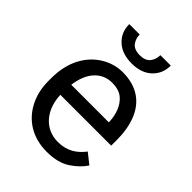

<svg xmlns="http://www.w3.org/2000/svg" viewBox="-212 -837 955 955"><g transform="rotate(45 265.0 -360.0)"><path d="M288.1 9.8C340.3 9.8 382.3 -1 414.1 -22C445.8 -43 469.7 -66.4 486.8 -92.3L432.1 -135.7C398.9 -92.3 356.9 -64 293 -64C196.8 -64 139.2 -142.1 136.2 -238.8H493.7V-279.3C493.7 -328.6 486.3 -373 471.2 -412.1C440.9 -489.7 377.4 -538.1 276.4 -538.1C236.8 -538.1 199.7 -527.3 164.6 -506.3C93.8 -463.4 45.4 -381.3 45.4 -266.1V-245.6C45.4 -196.3 55.7 -152.3 75.7 -113.8C115.7 -36.6 189.9 9.8 288.1 9.8ZM276.4 -463.9C307.1 -463.9 331.5 -456.5 349.6 -442.4C385.3 -413.6 400.9 -366.2 403.3 -319.3V-312.5H139.2C151.4 -410.2 204.6 -463.9 276.4 -463.9ZM348.6 -730C348.6 -710.9 343.3 -693.8 332 -679.2C320.8 -664.6 302.2 -657.2 276.4 -657.2C249.5 -657.2 231 -664.6 219.7 -679.2C208.5 -693.8 203.1 -710.9 203.1 -730H129.9C129.9 -691.4 143.1 -660.2 169.4 -636.2C195.3 -611.8 231 -599.6 276.4 -599.6C321.3 -599.6 356.9 -611.8 382.8 -636.2C408.7 -660.2 421.9 -691.4 421.9 -730Z"/></g></svg>

Font: Vazirmatn
Style: Regular
Weight: 400
Designer: Saber Rastikerdar
Foundry: Saber Rastikerdar
Version: Version 33.003